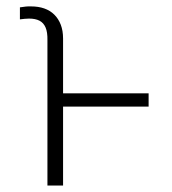

<svg xmlns="http://www.w3.org/2000/svg" viewBox="-20 -573 530 593"><path d="M174.8 0H126.5V-448.7Q127 -473.6 120.8 -488Q114.7 -502.4 102.1 -509Q89.4 -515.6 69.8 -515.6Q64 -515.6 56.4 -514.9Q48.8 -514.2 41.5 -513.2V-550.3Q49.8 -551.8 59.3 -552.7Q68.8 -553.7 76.2 -553.2Q98.6 -553.2 116.7 -546.9Q134.8 -540.5 147.7 -527.8Q160.6 -515.1 167.7 -496.6Q174.8 -478 174.8 -454.1ZM439 -284.7V-243.7H162.1V-284.7Z"/></svg>

Font: Inter Tight ExtraLight
Style: Regular
Weight: 250
Designer: Rasmus Andersson
Foundry: rsms
Version: Version 3.004